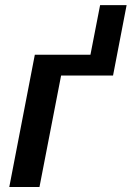

<svg xmlns="http://www.w3.org/2000/svg" viewBox="-20 -747 526 767"><path d="M224.1 -445.3 137.7 0H17.1L119.1 -528.3H341.3L379.9 -726.6H485.8L431.6 -445.3Z"/></svg>

Font: Arimo SemiBold
Style: Italic
Weight: 600
Italic angle: -12°
Version: Version 1.33